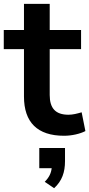

<svg xmlns="http://www.w3.org/2000/svg" viewBox="-23 -695 464 998"><path d="M310.1 10.7C350.6 10.7 393.6 0.5 420.9 -13.7L401.4 -111.3C377.9 -104.5 356 -98.6 333 -98.6C265.1 -98.6 235.4 -132.8 235.4 -201.2V-439.5H398.4V-539.1H235.4V-674.8H101.6V-539.1H-3.4V-439.5H101.6V-193.4C101.6 -59.1 171.4 10.7 310.1 10.7ZM258.3 283.2C299.8 245.1 314.9 199.7 314.9 142.6V74.2H181.2V179.2H245.6C242.7 205.1 232.4 227.1 209.5 250Z"/></svg>

Font: Winston SemiBold
Style: Regular
Weight: 600
Designer: Vernon Adams, Kim Jin-seong, David Berlow, Cristiano Sobral
Foundry: The Winston Project Authors
Version: Version 3.004